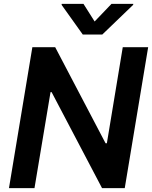

<svg xmlns="http://www.w3.org/2000/svg" viewBox="-20 -971 785 991"><path d="M147 -727.3H264.9L524.9 -231.5H531.6L613.6 -727.3H744.7L623.9 0H506.7L246.4 -495.4H240.8L158 0H26.3ZM297.9 -946 298.7 -951H410.9L468.4 -860.1L555.4 -951H668L667.3 -946L507.8 -792.6H407.3Z"/></svg>

Font: Inter P Semi Bold
Style: Italic
Weight: 600
Italic angle: 9.39999°
Designer: Rasmus Andersson
Foundry: rsms
Version: Version 3.018;git-588b23468